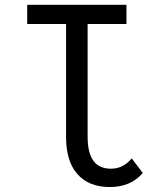

<svg xmlns="http://www.w3.org/2000/svg" viewBox="-20 -752 626 782"><path d="M561.5 -47.4Q512.7 9.8 427.2 9.8Q340.3 9.8 293.5 -44.9Q249 -96.7 249 -195.8V-654.3H90.8V-732.4H495.1V-654.3H336.9V-195.8Q336.9 -127.4 361.8 -95.2Q385.3 -64.9 432.1 -64.9Q481.4 -64.9 516.6 -106.9Z"/></svg>

Font: Consola Mono
Style: Book
Weight: 400
Monospace: yes
Version: Version 2.001